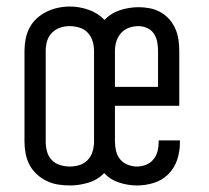

<svg xmlns="http://www.w3.org/2000/svg" viewBox="-20 -560 640 588"><path d="M194 8Q175 8 157 5Q139 2 122.5 -6Q106 -14 92.5 -26.5Q79 -39 70.5 -55Q62 -71 58.5 -89.5Q55 -108 55 -126V-404Q55 -422 58.5 -440.5Q62 -459 70.5 -475Q79 -491 92.5 -503.5Q106 -516 122.5 -524Q139 -532 157 -536Q175 -540 194 -540Q223 -540 251.5 -530Q280 -520 300 -499Q320 -520 348 -529Q376 -538 405 -538Q422 -538 439.5 -534.5Q457 -531 472 -522.5Q487 -514 498.5 -501Q510 -488 517 -472Q524 -456 526.5 -438.5Q529 -421 529 -404V-236H332V-126Q332 -112 335.5 -97.5Q339 -83 348 -72Q357 -61 371 -55.5Q385 -50 399 -50Q414 -50 427.5 -55.5Q441 -61 450 -72Q459 -83 462.5 -97Q466 -111 466 -126Q466 -127 466 -128Q466 -129 466 -130H531Q531 -128 531 -126.5Q531 -125 531 -123Q531 -96 522.5 -70.5Q514 -45 495.5 -26.5Q477 -8 451.5 0Q426 8 399 8Q372 8 344.5 -1Q317 -10 299 -30Q279 -9 250.5 -0.5Q222 8 194 8ZM332 -294H464V-404Q464 -418 461.5 -431.5Q459 -445 451.5 -456.5Q444 -468 431 -474Q418 -480 404 -480Q389 -480 375 -475Q361 -470 351 -459Q341 -448 336.5 -433.5Q332 -419 332 -404ZM194 -50Q209 -50 223.5 -54.5Q238 -59 248.5 -70Q259 -81 263.5 -96Q268 -111 268 -126V-404Q268 -419 263.5 -434Q259 -449 248.5 -460Q238 -471 223 -475.5Q208 -480 193 -480Q178 -480 163.5 -475Q149 -470 138.5 -459Q128 -448 124 -433.5Q120 -419 120 -404V-126Q120 -111 124 -96Q128 -81 138.5 -70Q149 -59 164 -54.5Q179 -50 194 -50Z"/></svg>

Font: Iosevka Curly Slab LtEx
Style: Regular
Weight: 300
Width: 7
Monospace: yes
Designer: Belleve Invis
Foundry: Belleve Invis
Version: Version 11.1.0; ttfautohint (v1.8.3)